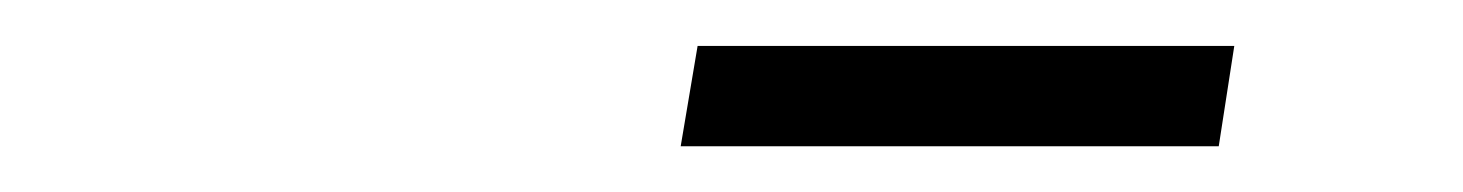

<svg xmlns="http://www.w3.org/2000/svg" viewBox="-20 -668 640 84"><path d="M277.8 -604 285.2 -647.9H520L513.2 -604Z"/></svg>

Font: Office Code Pro Light Italic
Style: Regular
Weight: 300
Italic angle: -9°
Designer: Nathan Rutzky & Paul D. Hunt
Foundry: Adobe Systems Incorporated
Version: Version 1.004;PS 001.004;hotconv 1.0.70;makeotf.lib2.5.58329